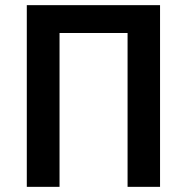

<svg xmlns="http://www.w3.org/2000/svg" viewBox="-20 -725 725 745"><path d="M84 0V-705H601V0H475V-597H211V0Z"/></svg>

Font: Nunito Sans 7pt Condensed
Style: Bold
Weight: 700
Width: 3
Designer: Vernon Adams
Foundry: Vernon Adams
Version: Version 3.101;gftools[0.9.27]